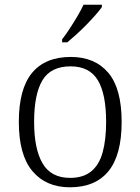

<svg xmlns="http://www.w3.org/2000/svg" viewBox="-20 -786 596 816"><path d="M277 10Q176 10 118 -58.5Q60 -127 60 -268Q60 -408 116 -476Q172 -544 281 -544Q383 -544 440 -477Q497 -410 497 -268Q497 -127 441 -58.5Q385 10 277 10ZM278 -30Q334 -30 368 -58Q402 -86 416.5 -139.5Q431 -193 431 -268Q431 -387 395.5 -445.5Q360 -504 280 -504Q196 -504 160.5 -445Q125 -386 125 -268Q125 -153 161 -91.5Q197 -30 278 -30ZM244 -619Q259 -638 276 -664Q293 -690 309 -717Q325 -744 335 -766H413V-756Q404 -743 386.5 -723Q369 -703 347.5 -681Q326 -659 304.5 -639.5Q283 -620 266 -606H244Z"/></svg>

Font: Noto Serif Hebrew Light
Style: Regular
Weight: 300
Version: Version 2.003